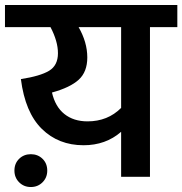

<svg xmlns="http://www.w3.org/2000/svg" viewBox="-40 -711 733 772"><path d="M673 -691V-602H563V0H447V-181Q385 -127 296 -127Q195 -127 128 -193Q61 -259 44 -393Q122 -405 157.5 -426.5Q193 -448 193 -497Q193 -545 163 -602H-20V-691ZM447 -277V-602H276Q311 -541 311 -480Q311 -422 276.5 -390.5Q242 -359 169 -339Q182 -282 219 -252.5Q256 -223 312 -223Q393 -223 447 -277ZM150 -25Q150 3 131 22Q112 41 84 41Q56 41 37 22Q18 3 18 -25Q18 -54 37 -72.5Q56 -91 84 -91Q112 -91 131 -72.5Q150 -54 150 -25Z"/></svg>

Font: FiraGO Medium
Style: Regular
Weight: 500
Designer: bBox Type
Foundry: bBox Type GmbH
Version: Version 1.001;PS 001.001;hotconv 1.0.88;makeotf.lib2.5.64775